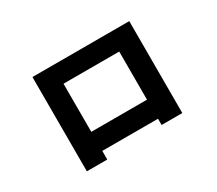

<svg xmlns="http://www.w3.org/2000/svg" viewBox="-115 -914 1230 1090"><g transform="rotate(-30 500.0 -369.0)"><path d="M180.7 -59.6V-677.7H815.4V-75.2H679.7V-116.2H314.5V-59.6ZM314.5 -241.2H679.7V-556.6H314.5Z"/></g></svg>

Font: Gothic A1 ExtraBold
Style: Regular
Weight: 800
Designer: HanYang I&C Co.,Ltd.
Foundry: HanYang I&C Co.,Ltd.
Version: Version 2.50